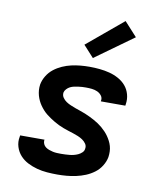

<svg xmlns="http://www.w3.org/2000/svg" viewBox="-87 -843 773 921"><g transform="rotate(10 300.0 -383.0)"><path d="M255 8Q230 8 204.5 6Q179 4 155 -2.5Q131 -9 109.5 -20Q88 -31 72 -48.5Q56 -66 48.5 -90Q41 -114 46 -139Q46 -141 46.5 -142.5Q47 -144 47 -146H166Q166 -145 165.5 -145Q165 -145 165 -144Q164 -134 168 -125Q172 -116 179.5 -110.5Q187 -105 196.5 -101.5Q206 -98 215.5 -96Q225 -94 235 -93.5Q245 -93 255 -93Q266 -93 276 -93.5Q286 -94 296.5 -95Q307 -96 317 -98.5Q327 -101 337 -105.5Q347 -110 355.5 -118Q364 -126 365 -136Q368 -150 360.5 -161Q353 -172 342.5 -179Q332 -186 320 -191Q308 -196 295.5 -200Q283 -204 270.5 -208Q258 -212 246 -216.5Q234 -221 222.5 -226.5Q211 -232 200 -238.5Q189 -245 178.5 -252Q168 -259 158 -267Q148 -275 139.5 -284.5Q131 -294 124 -304Q117 -314 111.5 -325.5Q106 -337 102.5 -349.5Q99 -362 98 -375.5Q97 -389 99 -403Q103 -425 115.5 -445.5Q128 -466 146.5 -480.5Q165 -495 186.5 -504.5Q208 -514 230 -519Q252 -524 274 -526Q296 -528 318 -528Q343 -528 368 -525.5Q393 -523 416 -517Q439 -511 460 -499.5Q481 -488 496 -470.5Q511 -453 517.5 -429.5Q524 -406 520 -381Q520 -379 519.5 -377.5Q519 -376 519 -374H400Q400 -375 400 -375.5Q400 -376 400 -376Q403 -391 394.5 -402Q386 -413 373.5 -418.5Q361 -424 347 -425.5Q333 -427 318 -427Q309 -427 299.5 -426.5Q290 -426 280 -424.5Q270 -423 260.5 -421Q251 -419 242 -414.5Q233 -410 225.5 -402Q218 -394 216 -385Q214 -371 221.5 -360Q229 -349 239.5 -342Q250 -335 262 -330Q274 -325 286 -320.5Q298 -316 310.5 -312Q323 -308 335 -303Q347 -298 358.5 -292.5Q370 -287 381 -281Q392 -275 402.5 -268Q413 -261 422.5 -253Q432 -245 441 -235.5Q450 -226 457 -216Q464 -206 470 -194.5Q476 -183 479.5 -170.5Q483 -158 483.5 -144.5Q484 -131 482 -117Q478 -95 465 -74Q452 -53 432.5 -38.5Q413 -24 391 -15Q369 -6 346 -1Q323 4 300.5 6Q278 8 255 8ZM326 -572 275 -628 450 -774 512 -706Z"/></g></svg>

Font: Iosevka SS04 Extended Oblique
Style: Bold
Weight: 700
Width: 7
Italic angle: -9°
Monospace: yes
Designer: Belleve Invis
Foundry: Belleve Invis
Version: Version 19.0.0; ttfautohint (v1.8.4)